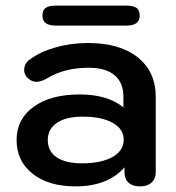

<svg xmlns="http://www.w3.org/2000/svg" viewBox="-20 -653 627 683"><path d="M39 -155Q39 -229 99.5 -273Q160 -317 263 -317Q363 -317 419 -271V-309Q419 -359 387.5 -385.5Q356 -412 295 -412Q209 -412 147 -374Q126 -362 109 -362Q91 -362 76 -378Q66 -389 66 -404Q66 -428 87 -442Q123 -469 178 -484.5Q233 -500 293 -500Q406 -500 470 -449Q534 -398 534 -308V-40Q534 -17 519 -3.5Q504 10 478 10Q452 10 437.5 -3Q423 -16 423 -39V-58Q364 10 248 10Q153 10 96 -35Q39 -80 39 -155ZM420 -156Q420 -194 381 -216Q342 -238 274 -238Q215 -238 182.5 -216Q150 -194 150 -155Q150 -115 181.5 -93.5Q213 -72 272 -72Q340 -72 380 -94.5Q420 -117 420 -156ZM131 -597Q131 -617 142.5 -625Q154 -633 178 -633H430Q454 -633 465.5 -625Q477 -617 477 -597Q477 -562 430 -562H178Q131 -562 131 -597Z"/></svg>

Font: Kodchasan SemiBold
Style: Regular
Weight: 600
Version: Version 1.000; ttfautohint (v1.6)